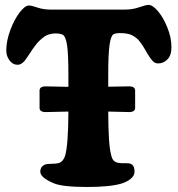

<svg xmlns="http://www.w3.org/2000/svg" viewBox="-20 -744 719 777"><path d="M471.2 -1Q424.8 12.7 333 12.7Q231 12.7 196.3 -2.9Q143.1 -25.4 143.1 -49.3Q143.1 -69.8 161.6 -77.6Q168 -81.1 187 -81.1Q206.1 -81.1 217.8 -84Q235.4 -89.8 243.2 -112.8Q256.3 -154.8 256.8 -292.5Q178.7 -290.5 165 -290.5Q140.1 -290.5 140.1 -307.6V-377.4Q140.1 -394.5 165 -394.5Q178.7 -394.5 256.8 -392.6V-440.4Q256.8 -523.4 251.5 -560.5Q246.1 -597.7 232.9 -604Q216.8 -610.4 195.8 -608.2Q174.8 -606 161.1 -596.7Q140.6 -582.5 126.5 -564.7Q112.3 -546.9 94.7 -519Q85.4 -504.9 80.6 -498.8Q75.7 -492.7 67.9 -487.3Q60.1 -481.9 50.8 -481.9Q31.7 -481.9 18.6 -499.5Q5.4 -517.1 5.4 -540Q5.4 -578.1 21.5 -621.6Q37.6 -665 59.3 -693.4Q81.1 -721.7 96.7 -721.7Q107.4 -721.7 131.6 -713.4Q155.8 -705.1 187.5 -705.1H483.4Q516.6 -705.1 543.2 -714.6Q569.8 -724.1 581.5 -724.1Q597.7 -724.1 619.1 -699Q640.6 -673.8 657.2 -632.8Q673.8 -591.8 673.8 -552.7Q673.8 -520 657.7 -503.7Q641.6 -487.3 620.6 -487.3Q607.4 -487.3 598.6 -496.3Q589.8 -505.4 577.1 -525.9Q574.7 -529.8 567.6 -542.5Q560.5 -555.2 556.9 -560.3Q553.2 -565.4 546.6 -574.5Q540 -583.5 532.5 -589.6Q524.9 -595.7 515.1 -601.1Q501 -607.9 478.8 -609.6Q456.5 -611.3 441.9 -606.9Q429.2 -602.1 423.6 -564.5Q418 -526.9 418 -441.9V-393.1Q433.1 -393.1 461.2 -393.8Q489.3 -394.5 502 -394.5Q526.9 -394.5 526.9 -377.4V-307.6Q526.9 -290.5 502 -290.5Q490.2 -290.5 418 -292.5Q418.5 -154.3 429.7 -117.7Q432.6 -103 438.7 -95.7Q444.8 -88.4 456.5 -85.4Q466.8 -83 483.9 -83.5Q501 -84 506.3 -82Q524.4 -76.7 524.4 -49.3Q524.4 -33.2 509 -20.5Q493.7 -7.8 471.2 -1Z"/></svg>

Font: Cooper*
Style: Bold
Weight: 700
Designer: Owen Earl
Foundry: indestructible type*
Version: Version 0.001